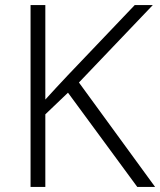

<svg xmlns="http://www.w3.org/2000/svg" viewBox="-20 -734 629 754"><path d="M589 0 290 -410 580 -714H509L245 -437C215 -405 186 -374 158 -343V-714H100V0H158V-285L247 -370L519 0Z"/></svg>

Font: Noto Sans Gujarati UI Light
Style: Regular
Weight: 300
Designer: Jelle Bosma - Monotype Design Team, Universal Thirst
Foundry: Monotype Imaging Inc.
Version: Version 2.106